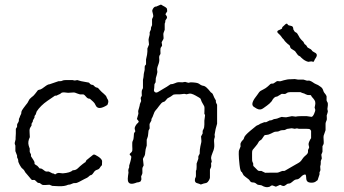

<svg xmlns="http://www.w3.org/2000/svg" viewBox="-20 -787 1473 823"><path d="M61 -276.9Q65.9 -286.6 65.9 -289.1L70.8 -299.3Q71.3 -309.6 74.2 -314Q77.1 -318.4 81.1 -324.2Q85 -330.1 90.3 -336.4Q95.7 -342.8 97.7 -345.7Q99.6 -348.6 103 -355.5Q106 -361.8 108.4 -363.8Q110.8 -365.2 113.3 -368.2Q115.7 -371.1 119.6 -373.5Q123.5 -376 130.9 -385.3Q138.2 -394 139.2 -396Q140.1 -397.9 141.6 -399.4Q143.1 -400.9 146.5 -401.9Q149.9 -402.8 153.8 -403.8Q158.7 -405.3 171.9 -415.5Q185.1 -425.8 192.4 -425.8L231 -439H237.3Q243.7 -439 247.6 -441.4Q252 -443.8 262.2 -443.8H291Q300.3 -440.9 304.2 -442.4Q308.1 -443.8 311 -443.8L328.1 -439L359.9 -433.1Q361.8 -433.1 363.8 -430.2Q368.7 -422.9 378.9 -422.9Q388.2 -413.1 393.1 -412.1Q397.9 -411.1 398.9 -410.6Q400.4 -410.2 407.7 -401.4Q415 -393.1 425.3 -384.8Q435.5 -376.5 437 -370.1L439.9 -363.8Q445.8 -356 443.8 -347.7Q441.9 -339.4 439.9 -336.9Q399.9 -311.5 389.6 -336.4Q385.7 -345.7 379.4 -351.1Q373 -356 365.2 -363.8Q356 -363.3 349.1 -372.1Q341.8 -380.9 338.9 -381.8Q335.9 -382.8 331.1 -382.3Q326.2 -381.8 323.2 -382.3Q320.3 -382.8 312.5 -385.7Q304.7 -388.7 300.8 -390.1Q295.9 -391.1 286.1 -390.1Q276.4 -389.2 272 -389.2L253.9 -391.1Q251 -391.1 245.1 -390.1L236.8 -383.8Q235.8 -382.8 233.9 -382.8L221.7 -377H215.8Q213.9 -376 183.6 -355Q153.3 -334 137.2 -309.1Q136.7 -306.6 134.8 -301.8Q132.8 -296.9 132.8 -295.9Q127.9 -291 127.9 -287.6V-283.2L121.1 -271L120.1 -264.2Q115.2 -259.8 115.2 -254.9V-249Q114.3 -247.1 111.3 -242.7Q108.4 -238.3 107.4 -234.4Q106 -230.5 106.9 -217.3Q107.9 -203.6 107.9 -199.2Q98.1 -179.7 103 -163.1Q103 -161.1 105 -156.7Q106.9 -152.3 107.4 -150.4Q107.9 -148.4 107.4 -142.6Q106.9 -137.2 107.9 -134.8L112.8 -125Q112.8 -121.1 112.8 -117.2Q127.9 -94.7 127.9 -92.3V-86.9Q127.9 -82.5 134.3 -79.6Q140.6 -76.7 144 -71.8Q147.9 -66.9 149.9 -64.9H153.8Q158.7 -64.9 165 -59.6Q171.4 -54.2 176.8 -51.8Q182.6 -51.8 189 -51.8L204.6 -43.9Q210.9 -43.9 214.8 -40Q222.2 -40 222.2 -43.9Q226.1 -44.9 231.9 -45.9L249 -43.9Q281.2 -46.4 292 -57.1Q305.2 -57.1 314 -65.9Q322.8 -74.7 334 -83.5Q345.2 -92.3 346.2 -91.8Q347.2 -93.8 348.6 -96.7Q350.1 -99.6 351.1 -101.1Q352.1 -102.1 354.5 -103.5Q356.4 -104.5 365.2 -112.3Q374 -120.1 375 -120.1Q376 -120.1 377.4 -122.1Q378.9 -124 382.8 -124.5Q386.7 -125 400.4 -116.2Q414.1 -107.4 417 -99.1Q418 -98.6 417.5 -91.8Q417 -85 417 -79.1Q410.6 -72.8 407.7 -67.4Q404.3 -61.5 395.5 -59.1Q386.7 -56.2 381.8 -47.9Q377 -39.6 370.1 -36.1H367.2Q365.2 -34.2 362.3 -32.2Q359.4 -30.3 357.4 -27.8Q355 -25.4 341.8 -19.5Q329.1 -13.2 318.8 -7.3Q308.6 -1.5 301.8 -2.4Q294.9 -2.9 287.6 1Q280.8 4.9 272 4.9Q256.8 12.2 231.4 11.2Q206.1 9.8 204.1 9.8L191.9 4.9Q189 4.9 176.3 5.9Q163.6 6.8 160.6 4.9Q157.7 2.9 155.8 1.5Q153.8 0 152.3 -1Q150.9 -2 149.9 -2.4Q148.9 -2.9 146 -2.9Q143.1 -2.9 141.6 -3.9Q140.1 -4.9 136.2 -8.8Q132.8 -12.7 129.9 -14.6Q127 -16.6 122.6 -15.6Q118.2 -15.1 116.2 -16.1Q114.3 -17.1 107.4 -25.9Q100.6 -34.7 94.2 -41.5Q87.9 -47.9 85.9 -52.7Q83.5 -58.6 77.1 -63.5Q70.8 -67.9 64.5 -80.1Q58.1 -92.8 58.1 -95.7V-100.1Q58.1 -103 53.2 -112.8V-120.1L45.9 -139.2V-163.1Q43 -168.9 43 -173.8L46.9 -189.9V-197.3L47.9 -214.8V-234.9L53.2 -243.2V-249Q53.2 -254.9 54.7 -256.8Q56.2 -258.8 57.1 -260.7Q58.1 -262.7 59.1 -264.2Q61 -268.1 61 -272.5Z M579.6 -340.8 585 -354 583 -367.2 587.9 -377Q587.9 -380.9 587.4 -389.6Q586.9 -398.9 589.8 -403.3Q592.8 -407.7 592.8 -410.2V-444.8Q595.7 -457.5 595.7 -461.9Q595.7 -466.8 596.2 -468.8Q596.7 -470.7 597.2 -474.6Q597.7 -478 599.1 -482.9Q600.6 -487.8 600.1 -495.6Q599.6 -503.9 602.5 -506.8Q606 -509.8 606 -512.2V-532.2Q611.8 -555.7 611.8 -565.9V-579.1L618.7 -596.2L616.7 -616.2Q616.7 -621.1 621.6 -638.2Q621.6 -643.6 621.6 -648.9L627 -661.1V-665.5Q627 -669.9 629.4 -673.8Q631.8 -677.7 631.8 -679.2V-705.1L636.7 -715.8Q637.7 -720.7 634.8 -730.5Q631.8 -740.2 632.8 -743.2Q637.7 -756.3 646 -758.8H649.4L668.9 -767.1Q671.4 -767.1 674.3 -765.1Q676.8 -763.2 677.7 -762.7Q695.8 -753.9 695.8 -748.5L696.8 -738.8L689 -726.1Q689 -725.1 692.9 -720.2Q698.7 -712.9 693.4 -706.1Q688 -699.7 688.5 -695.8Q689 -691.9 687.5 -689.9Q686 -688 686 -682.1V-659.2L680.7 -645Q679.7 -640.6 680.7 -631.8Q681.6 -623 680.7 -620.1L672.9 -606L674.8 -592.8Q674.8 -589.8 670.9 -585.4Q667 -581.1 667.5 -570.8Q668 -561 668 -558.1Q668 -554.7 665.5 -551.8Q661.1 -546.4 662.6 -535.2Q664.1 -523.9 658.2 -508.8Q652.3 -493.7 653.8 -485.4Q655.8 -477.5 651.9 -465.8Q647.9 -454.1 647.9 -452.1L647 -435.1Q647 -433.1 644 -429.7Q641.1 -426.3 641.6 -418.5Q641.6 -410.2 640.1 -402.8Q638.7 -395.5 645 -391.6Q650.9 -388.2 659.7 -394Q668.5 -399.9 679.2 -405.8Q689.5 -411.6 694.8 -415L710.9 -425.8Q720.7 -425.8 731 -430.7Q741.2 -435.5 750.5 -434.6Q759.8 -434.1 761.7 -434.1L773.4 -436L787.6 -432.1L797.4 -434.1Q825.7 -433.6 833.5 -427.7Q843.3 -419.9 853 -418.9Q862.8 -418 883.8 -391.1Q884.8 -390.1 888.2 -388.2Q891.6 -386.2 894.5 -377.9Q897.9 -370.1 898.4 -368.7Q898.9 -367.2 901.4 -363.3Q903.8 -359.4 904.8 -357.4Q905.8 -356 905.3 -352.5Q904.8 -349.1 907.2 -344.7Q909.7 -339.8 910.6 -337.9V-256.8Q903.3 -234.4 899.9 -210L900.9 -200.2L897.9 -189.9Q897 -185.1 898.4 -168.5Q899.9 -151.9 892.1 -134.8Q884.8 -117.7 884.8 -108.9L887.7 -94.2L884.8 -86.9Q884.8 -85 885.3 -78.1Q885.7 -71.3 882.8 -66.4Q879.9 -61.5 879.9 -59.1V-25.9Q879.9 -21 875 -13.2Q870.6 -5.9 866.7 -3.9Q862.8 -2 858.4 -1.5Q854 -1 852.1 0L840.8 3.9Q833 0 827.6 -1Q812.5 -3.9 815.9 -21Q819.8 -28.8 819.8 -32.2V-55.2Q822.8 -57.6 822.8 -71.3V-85.9L829.6 -105Q830.6 -106.9 830.1 -111.8Q829.6 -116.7 831.1 -119.1L835.9 -127.9Q835.9 -146.5 838.9 -159.7Q841.8 -172.4 842.8 -177.2Q843.8 -182.1 842.8 -189.9Q841.8 -197.8 841.8 -202.1L848.6 -214.8V-224.1Q848.1 -226.6 852.1 -233.4Q856 -240.2 856 -252.9V-270L858.9 -292Q858.9 -295.9 856 -298.8Q856 -303.7 856.4 -314.9Q856.9 -326.2 856 -329.6Q855 -333 849.1 -342.8Q843.3 -352.5 842.3 -356.9Q840.8 -361.8 839.4 -364.3Q837.9 -366.7 818.4 -377.4Q798.8 -388.2 790 -385.3Q781.7 -382.8 779.8 -382.8L770 -384.8L752.9 -382.8Q728 -382.8 725.1 -381.8Q722.2 -380.9 717.3 -377Q712.4 -373 705.6 -369.6Q698.7 -366.2 696.8 -364.3Q694.8 -362.3 691.4 -357.9Q688 -354 686 -352.1Q685.1 -352.1 683.1 -351.1Q681.2 -350.1 676.8 -348.6Q672.9 -347.2 662.1 -333Q651.9 -318.8 647 -314Q642.1 -309.1 638.2 -296.9Q633.8 -284.2 631.8 -281.7Q628.9 -277.8 628.9 -273.4V-270Q627.9 -268.1 625.5 -264.2Q622.6 -259.8 621.6 -256.8Q620.6 -253.9 621.1 -247.1Q621.6 -240.2 621.6 -236.8L616.7 -227.1Q615.7 -223.1 615.2 -212.9Q614.7 -202.6 611.8 -196.3Q608.9 -189.9 608.9 -188V-163.1Q603 -146 602.5 -133.8Q602.1 -121.6 597.2 -114.7Q592.8 -107.9 592.8 -105L595.7 -78.1L590.8 -67.9Q589.8 -64 590.3 -55.2Q590.8 -46.4 589.8 -42L585 -30.8Q585 -26.9 585.9 -21.5Q586.9 -16.1 582 -8.8Q574.2 -4.9 566.9 -4.9Q532.7 9.3 528.3 -12.2Q526.9 -19 528.8 -33.2L530.8 -46.9L529.8 -56.2Q529.8 -62 533.7 -69.8Q533.7 -73.7 533.7 -77.1Q545.4 -113.8 542 -117.2Q542 -118.2 537.6 -122.1Q533.2 -126 539.6 -130.9Q545.9 -135.7 546.9 -140.6Q547.9 -145.5 546.9 -161.6Q545.9 -178.2 549.3 -183.6Q552.7 -189 553.2 -200.2Q553.7 -211.4 554.2 -214.4Q554.7 -217.3 560.1 -224.1Q560.1 -226.1 557.6 -233.9Q555.2 -241.7 567.9 -257.8Q570.8 -257.8 574.7 -265.1Q574.7 -268.1 571.3 -271.5Q567.9 -274.9 566.9 -276.9L572.8 -297.9Q573.7 -299.8 572.8 -304.7Q571.8 -309.6 572.8 -313.5L576.2 -325.2Q579.6 -336.9 579.6 -340.8Z M1191.4 -285.2 1206.5 -284.2 1231.4 -289.1 1247.6 -287.1Q1258.3 -290 1295.4 -289.1L1315.4 -286.1Q1321.3 -287.1 1326.7 -299.8Q1332 -312.5 1331.5 -315.9L1328.6 -326.2Q1328.6 -328.1 1330.6 -335.4Q1332.5 -342.8 1331.1 -350.6Q1329.6 -358.4 1316.4 -372.1Q1316.4 -373 1314.5 -376Q1312.5 -378.9 1311 -379.4Q1310.1 -379.9 1304.2 -379.4Q1298.3 -378.9 1290.5 -382.8Q1282.7 -387.2 1280.3 -387.2Q1278.3 -387.2 1267.6 -392.1H1227.5Q1213.4 -392.1 1208.5 -387.7Q1203.6 -383.3 1196.3 -384.3Q1189.5 -384.8 1187.5 -384.8L1169.4 -374Q1168.5 -373 1166.5 -373Q1154.8 -373 1144.5 -353Q1136.2 -342.8 1124.5 -334.5Q1112.3 -326.2 1109.4 -323.7Q1096.2 -313 1080.6 -321.3Q1064.5 -330.1 1063.5 -334Q1055.7 -347.2 1082.5 -379.9Q1091.3 -394 1097.2 -397.5Q1103 -400.9 1110.8 -404.8Q1119.1 -408.7 1127.9 -416.5Q1136.2 -424.8 1139.2 -426.8Q1142.1 -428.7 1146 -428.7Q1149.4 -428.2 1151.9 -429.2Q1154.3 -430.2 1159.7 -434.1Q1164.6 -438 1167.5 -439Q1170.4 -439.9 1174.8 -439Q1179.2 -438 1183.1 -439Q1187 -439.9 1196.3 -442.9Q1206.5 -445.8 1211.4 -446.3Q1216.3 -447.3 1225.1 -447.3Q1233.9 -447.3 1237.3 -447.8Q1240.2 -448.2 1243.2 -448.2L1257.3 -445.8H1280.3Q1282.2 -445.8 1284.2 -444.8Q1285.6 -443.8 1288.6 -443.4Q1291.5 -442.9 1293.5 -441.9Q1295.4 -440.9 1300.3 -441.4Q1305.2 -441.9 1308.1 -440.9Q1315.9 -438 1321.8 -433.6Q1327.6 -429.2 1334.5 -426.3Q1341.3 -423.8 1343.3 -422.4Q1345.2 -420.9 1353.5 -415.5Q1361.8 -410.2 1364.7 -401.4Q1367.2 -393.1 1369.6 -390.1Q1372.6 -387.2 1376 -381.8Q1379.4 -376.5 1379.9 -374Q1380.4 -371.1 1379.9 -364.3Q1379.4 -357.4 1380.4 -354.5Q1381.3 -352.1 1383.3 -349.1Q1385.3 -346.2 1385.3 -342.3V-335.4L1383.3 -319.8L1385.3 -310.1Q1385.3 -306.6 1380.4 -292Q1380.4 -289.1 1380.9 -282.2Q1381.3 -275.4 1380.4 -272.5Q1379.4 -269.5 1377.4 -265.1Q1375.5 -260.3 1375.5 -256.8V-229Q1374 -223.6 1367.2 -205.1Q1366.2 -200.2 1367.2 -188Q1368.2 -175.8 1367.2 -169.9L1362.3 -160.2V-136.2L1357.4 -124L1359.4 -107.9L1355.5 -98.1Q1354.5 -96.2 1355 -89.8Q1355.5 -83.5 1352.5 -73.2L1353.5 -59.1Q1353.5 -54.7 1349.6 -48.8V-39.6L1342.3 -17.6Q1342.3 -14.2 1336.4 -11.2Q1328.6 -3.9 1315.9 -3.9Q1303.2 -3.9 1297.9 -8.8Q1292.5 -13.7 1292.5 -25.4Q1292.5 -36.6 1288.6 -39.1Q1279.8 -39.1 1270.5 -29.3Q1260.3 -18.1 1252 -18.1Q1243.7 -17.6 1235.4 -9.8Q1226.1 -2 1223.1 -1Q1220.2 0 1216.8 0Q1211.4 0 1205.1 5.9Q1198.2 11.7 1191.9 9.8Q1185.5 7.8 1183.6 6.3Q1181.6 4.9 1179.2 5.9L1162.6 13.2L1147.9 7.8Q1141.6 7.8 1136.2 13.2Q1120.6 19.5 1101.6 7.8Q1100.1 6.8 1094.2 6.3Q1088.4 5.9 1085.4 4.9Q1082.5 3.9 1078.6 0.5Q1072.3 -4.9 1064.5 -4.9Q1056.2 -4.9 1052.7 -9.8Q1049.3 -14.6 1047.4 -17.1Q1025.9 -33.2 1023.9 -36.1Q1022 -39.1 1016.6 -49.8Q1010.3 -49.8 1006.8 -80.1Q1003.4 -110.4 1003.4 -126Q1003.4 -141.6 1004.4 -142.1L1011.2 -159.2Q1011.2 -161.1 1010.7 -167.5Q1010.3 -173.8 1016.1 -181.6Q1022.5 -189 1023.4 -189.5Q1024.4 -189.9 1026.9 -198.2Q1029.3 -206.5 1051.8 -225.6Q1074.7 -245.1 1078.6 -247.6Q1082.5 -250 1084.5 -250.5Q1087.4 -251 1092.3 -254.4Q1097.2 -257.8 1099.1 -257.8L1112.8 -263.2H1120.6L1134.3 -270Q1135.3 -271 1138.7 -271Q1142.1 -271 1146 -272.5Q1149.4 -273.9 1151.9 -275.4Q1154.3 -276.9 1160.6 -277.3Q1167 -277.8 1177.7 -282.7Q1189 -287.6 1191.4 -285.2ZM1190.4 -229Q1183.6 -229 1178.7 -226.1Q1172.9 -222.2 1158.2 -222.2Q1153.3 -220.7 1142.1 -214.8Q1130.4 -209 1124.5 -209Q1118.7 -209 1115.2 -208Q1112.3 -206.1 1108.4 -199.7Q1104.5 -193.4 1102.1 -190.4Q1099.6 -187.5 1095.2 -185.1Q1089.8 -182.1 1087.4 -176.3Q1085 -170.4 1075.2 -159.2Q1065.4 -147.9 1063 -144.5Q1060.5 -141.1 1060.5 -131.8V-110.8Q1060.5 -95.7 1061.5 -95.2L1065.4 -85.9V-80.1Q1065.4 -76.2 1066.4 -75.2L1081.5 -60.1Q1086.4 -54.2 1092.3 -54.2H1100.6Q1115.2 -46.9 1116.7 -46.4Q1118.2 -45.9 1144.5 -46.9H1168.5Q1171.4 -46.9 1174.8 -48.3Q1178.2 -49.8 1182.1 -51.3Q1186 -52.7 1188.5 -53.7Q1190.4 -54.7 1194.8 -54.2Q1199.2 -54.2 1201.2 -55.2Q1203.1 -56.2 1217.3 -64.5Q1231.4 -73.2 1246.1 -81.1Q1260.7 -88.9 1265.6 -92.8Q1271 -97.2 1276.4 -106Q1281.7 -114.3 1291 -121.6Q1300.3 -128.9 1300.3 -136.2V-144Q1305.2 -153.8 1305.2 -155.8Q1305.2 -157.7 1303.2 -164.6Q1301.3 -171.4 1306.2 -181.6Q1310.5 -191.4 1313.5 -194.8V-226.1Q1310.1 -232.9 1306.2 -233.9Q1302.2 -234.9 1289.1 -234.9H1261.2L1252.9 -236.8L1243.2 -234.9Q1241.2 -234.9 1235.8 -236.3Q1230.5 -237.8 1227.1 -236.8Q1223.1 -235.8 1217.3 -235.4Q1211.4 -234.9 1210 -234.4Q1208.5 -233.9 1205.6 -231.9Q1202.6 -230 1199.7 -229.5Q1196.8 -229 1190.4 -229ZM1190.9 -671.4Q1191.9 -671.9 1197.8 -677.7Q1203.6 -683.6 1206.5 -685.1Q1211.4 -686.5 1212.9 -682.6Q1214.4 -678.2 1223.1 -677.2Q1231.9 -675.8 1234.9 -671.9Q1237.3 -668 1237.3 -661.1L1242.2 -652.8Q1243.7 -649.9 1248.5 -647.9Q1253.9 -646 1259.3 -634.8Q1264.6 -623.5 1272 -616.2Q1279.3 -608.9 1280.8 -607.4Q1282.2 -606 1283.2 -602.5Q1284.7 -599.1 1285.6 -598.1Q1286.6 -597.2 1289.6 -595.2Q1293.9 -592.3 1295.9 -587.4Q1297.9 -582.5 1305.2 -579.6Q1313 -576.2 1315.9 -572.3Q1318.8 -566.4 1328.6 -562Q1345.2 -554.7 1332.5 -537.1Q1329.6 -533.2 1327.1 -527.3Q1324.7 -521.5 1323.2 -522L1314.5 -523.9L1301.3 -522Q1285.6 -525.9 1272.5 -539.1Q1270.5 -540 1268.6 -543Q1266.6 -545.9 1261.7 -547.4Q1256.8 -549.3 1244.6 -567.9Q1241.7 -570.3 1234.9 -574.2Q1228 -578.1 1226.6 -580.1Q1224.6 -582 1223.6 -586.4Q1223.1 -590.8 1221.2 -592.3Q1219.2 -593.8 1217.3 -595.7Q1215.3 -597.7 1213.4 -598.6Q1211.4 -600.1 1205.6 -606Q1199.7 -611.8 1198.2 -614.7Q1197.3 -617.2 1193.8 -620.1Q1190.4 -623 1186 -629.9Q1181.2 -636.7 1174.3 -642.6Q1160.6 -653.8 1179.7 -659.7Q1189.5 -663.1 1189.5 -667Q1189.5 -670.9 1190.9 -671.4Z"/></svg>

Font: AntiqueNobleLightItalic
Style: LightItalic
Weight: 400
Version: Version 001.000